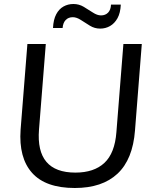

<svg xmlns="http://www.w3.org/2000/svg" viewBox="-20 -932 773 960"><path d="M354 8Q208 8 140.5 -67.5Q73 -143 83 -284L117 -712H209L175 -284Q158 -69 357 -69Q450 -69 502 -117.5Q554 -166 562 -271L597 -712H689L655 -280Q644 -135 567.5 -63.5Q491 8 354 8ZM245 -792Q247 -834 261 -860.5Q275 -887 297.5 -899.5Q320 -912 347 -912Q375 -912 398.5 -898Q422 -884 444 -869.5Q466 -855 485 -855Q507 -855 520.5 -869Q534 -883 535 -909H584Q582 -867 567.5 -841Q553 -815 530.5 -802Q508 -789 481 -789Q453 -789 429.5 -803.5Q406 -818 384.5 -832Q363 -846 344 -846Q322 -846 308.5 -832Q295 -818 293 -792Z"/></svg>

Font: Muli Medium
Style: Italic
Weight: 500
Italic angle: -4.541°
Designer: Vernon Adams
Foundry: Vernon Adams
Version: Version 2.100; ttfautohint (v1.8.1.43-b0c9)